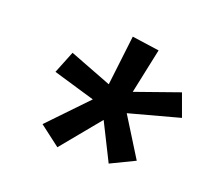

<svg xmlns="http://www.w3.org/2000/svg" viewBox="-89 -884 778 703"><g transform="rotate(20 300.0 -532.5)"><path d="M196 -295 116 -356 258 -504 95 -552 130 -639 294 -576 317 -770 423 -755 386 -580 556 -640 588 -552 392 -499 486 -348 393 -303 321 -447Z"/></g></svg>

Font: Iosevka Slab Semibold Extended
Style: Italic
Weight: 600
Width: 7
Italic angle: -9°
Monospace: yes
Designer: Belleve Invis
Foundry: Belleve Invis
Version: Version 11.1.0; ttfautohint (v1.8.3)